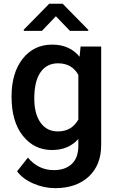

<svg xmlns="http://www.w3.org/2000/svg" viewBox="-20 -770 607 998"><path d="M40 0ZM40 -268.1Q40 -391.1 97.9 -464.6Q155.8 -538.1 251.5 -538.1Q341.8 -538.1 393.6 -475.1L398.9 -528.3H505.9V-16.1Q505.9 87.9 441.2 147.9Q376.5 208 266.6 208Q208.5 208 153.1 183.8Q97.7 159.7 68.8 120.6L125 49.3Q179.7 114.3 259.8 114.3Q318.8 114.3 353 82.3Q387.2 50.3 387.2 -11.7V-47.4Q335.9 9.8 250.5 9.8Q157.7 9.8 98.9 -64Q40 -137.7 40 -268.1ZM158.2 -257.8Q158.2 -178.2 190.7 -132.6Q223.1 -86.9 280.8 -86.9Q352.5 -86.9 387.2 -148.4V-380.9Q353.5 -440.9 281.7 -440.9Q223.1 -440.9 190.7 -394.5Q158.2 -348.1 158.2 -257.8ZM439 -614.7V-609.4H343.8L270.5 -685.5L197.8 -609.4H103.5V-615.7L235.8 -750.5H305.7Z"/></svg>

Font: Roboto Medium
Style: Regular
Weight: 500
Designer: Google
Version: Version 2.134; 2016; ttfautohint (v1.6)